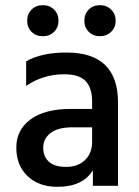

<svg xmlns="http://www.w3.org/2000/svg" viewBox="-20 -718 539 742"><path d="M189 -681Q206 -664 206 -638Q206 -612 189 -595Q172 -578 145.5 -578Q119 -578 102 -595Q85 -612 85 -638Q85 -664 102 -681Q119 -698 145.5 -698Q172 -698 189 -681ZM409.5 -681Q427 -664 427 -638Q427 -612 409.5 -595Q392 -578 366 -578Q340 -578 323 -595Q306 -612 306 -638Q306 -664 323 -681Q340 -698 366 -698Q392 -698 409.5 -681ZM202 4Q130 4 86.5 -37.5Q43 -79 43 -147.5Q43 -216 98 -256.5Q153 -297 252 -297H336V-326Q336 -378 311 -404.5Q286 -431 228 -431Q147 -431 81 -386V-481Q140 -515 237 -515Q436 -515 436 -322V0H339V-60Q300 4 202 4ZM336 -169V-226H260Q204 -226 175.5 -204Q147 -182 147 -147.5Q147 -113 169 -93Q191 -73 236 -73Q281 -73 308.5 -99.5Q336 -126 336 -169Z"/></svg>

Font: Hind Guntur Medium
Style: Regular
Weight: 500
Designer: Manushi Parikh, Hitesh Malaviya
Foundry: Indian Type Foundry
Version: Version 1.000;PS 1.0;hotconv 1.0.86;makeotf.lib2.5.63406; tt